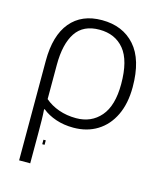

<svg xmlns="http://www.w3.org/2000/svg" viewBox="-115 -629 814 952"><g transform="rotate(15 292.0 -153.0)"><path d="M73 236V-275Q73 -405 130 -473.5Q187 -542 291 -542Q398 -542 460.5 -471.5Q523 -401 523 -260Q523 -176 494 -115.5Q465 -55 412.5 -22.5Q360 10 290 10Q241 10 200 -4Q159 -18 131 -41H127Q129 -16 129.5 14Q130 44 130 80V236ZM291 -39Q369 -39 416.5 -94Q464 -149 464 -260Q464 -381 418 -437Q372 -493 291 -493Q208 -493 169.5 -435Q131 -377 131 -270V-94Q161 -68 202 -53.5Q243 -39 291 -39ZM175 106V129H163V106Z"/></g></svg>

Font: Noto Sans Light
Style: Regular
Weight: 300
Designer: Monotype Design Team
Foundry: Monotype Imaging Inc.
Version: Version 2.007